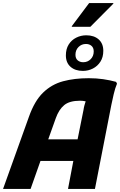

<svg xmlns="http://www.w3.org/2000/svg" viewBox="-35 -1242 789 1262"><path d="M-15 0 155 -474Q192 -579 248.5 -633.5Q305 -688 380 -708Q455 -728 548 -728Q599 -728 643.5 -721.5Q688 -715 728 -704L734 -692Q722 -664 712.5 -623.5Q703 -583 697 -553L589 0H412L447 -184H231L166 0ZM332 -466 282 -326H475L514 -520Q516 -535 520 -549.5Q524 -564 528 -576Q509 -580 492 -580Q422 -580 387 -551Q352 -522 332 -466ZM510 -776Q459 -776 428.5 -803Q398 -830 398 -878Q398 -920 416.5 -949.5Q435 -979 466 -994.5Q497 -1010 532 -1010Q583 -1010 613.5 -983Q644 -956 644 -908Q644 -866 625 -836.5Q606 -807 575.5 -791.5Q545 -776 510 -776ZM512 -833Q541 -833 561 -853Q581 -873 581 -904Q581 -928 566.5 -940.5Q552 -953 530 -953Q501 -953 481 -933Q461 -913 461 -882Q461 -858 475.5 -845.5Q490 -833 512 -833ZM437 -1066V-1070L551 -1222H710V-1218L559 -1066Z"/></svg>

Font: Kufam
Style: Bold Italic
Weight: 700
Italic angle: -11°
Designer: Artur Schmal
Foundry: Original Type
Version: Version 1.301; ttfautohint (v1.8.3)